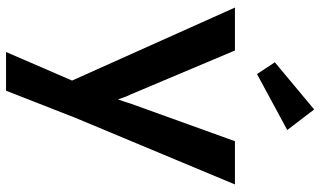

<svg xmlns="http://www.w3.org/2000/svg" viewBox="-232 -597 1059 635"><g transform="rotate(90 297.5 -279.5)"><path d="M152 230 264 -29 265 53 5 -527H147L292 -183Q299 -170 306 -148.5Q313 -127 318 -106L293 -98Q300 -117 308 -138.5Q316 -160 323 -183L447 -527H590L370 0L280 230ZM225 -600 186 -659 342 -789 410 -700Z"/></g></svg>

Font: Mach Medium
Style: Regular
Weight: 500
Version: Version 1.002